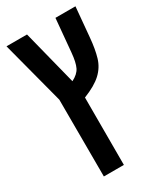

<svg xmlns="http://www.w3.org/2000/svg" viewBox="-208 -678 848 997"><g transform="rotate(-30 216.0 -179.5)"><path d="M107 240 106 -221 7 -598H130L213 -270Q251 -289 264.5 -317Q278 -345 283 -401L301 -599H421L405 -422Q399 -354 385 -307Q371 -260 334.5 -226Q298 -192 227 -164V240Z"/></g></svg>

Font: Noto Sans Hebrew Condensed SemiBold
Style: Regular
Weight: 600
Width: 3
Designer: Monotype Design Team
Foundry: Monotype Imaging Inc.
Version: Version 2.004; ttfautohint (v1.8.4.7-5d5b)